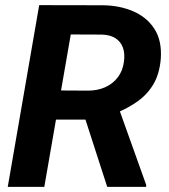

<svg xmlns="http://www.w3.org/2000/svg" viewBox="-20 -731 662 751"><path d="M133.3 -710.9 383.8 -710.4Q448.7 -709.5 501.7 -686.5Q554.7 -663.6 584.2 -617.7Q613.8 -571.8 608.9 -501Q604 -442.9 580.8 -402.8Q557.6 -362.8 518.8 -335Q480 -307.1 429.7 -287.1L379.9 -263.2H148.4L168 -377.4L327.1 -376.5Q362.8 -377 392.1 -390.1Q421.4 -403.3 440.7 -428.5Q460 -453.6 464.8 -489.7Q469.2 -521.5 460.7 -544.9Q452.1 -568.4 431.6 -581.5Q411.1 -594.7 379.4 -595.7L256.8 -596.2L153.3 0H10.3ZM399.4 0 296.9 -316.9 440.9 -317.9 551.8 -7.8V0Z"/></svg>

Font: Roboto
Style: Bold Italic
Weight: 700
Italic angle: -12°
Designer: Christian Robertson
Foundry: Google
Version: Version 3.0